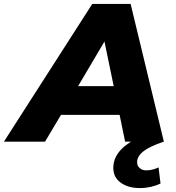

<svg xmlns="http://www.w3.org/2000/svg" viewBox="-88 -720 894 976"><path d="M548 0 520 -136H222L141 0H-68L381 -700H576L745 0ZM309 -282H490L443 -509ZM624 236C583 236 550 227 525 208C500 190 488 165 488 133C488 94 505 59 540 28C575 -2 622 -27 682 -46L745 0C696 16 661 33 640 50C619 67 609 85 609 104C609 117 613 127 622 134C630 142 641 146 656 146C676 146 697 141 718 131L728 213C696 228 661 236 624 236Z"/></svg>

Font: My Font
Style: Italic
Weight: 500
Designer: Julieta Ulanovsky
Foundry: Julieta Ulanovsky
Version: ""